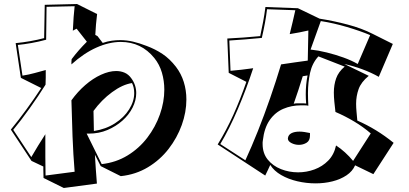

<svg xmlns="http://www.w3.org/2000/svg" viewBox="-20 -828 2040 957"><path d="M453 -57Q455 -21 457.5 14.5Q460 50 463 87L298 109L197 59Q196 35 196 18.5Q196 2 196 2L137 -26L34 -182Q72 -228 112 -283Q152 -338 186 -390H184L84 -440L58 -613Q131 -620 200 -638Q201 -678 201.5 -718.5Q202 -759 203 -804L364 -808L464 -758Q460 -727 458.5 -706.5Q457 -686 455 -654L466 -648L492 -614Q515 -622 537 -625Q559 -628 579 -628Q611 -628 643 -620.5Q675 -613 711 -599Q754 -583 790 -559Q826 -535 857 -495Q883 -461 896 -419.5Q909 -378 909 -332Q909 -269 886 -205Q863 -141 820.5 -86Q778 -31 717.5 5.5Q657 42 582 50L482 0ZM487 -10Q558 -18 615.5 -53Q673 -88 714 -141.5Q755 -195 777 -257.5Q799 -320 799 -381Q799 -425 787 -466Q775 -507 749 -539Q684 -619 582 -619Q524 -619 461 -591Q398 -563 336 -507Q336 -513 336 -519.5Q336 -526 337 -533Q355 -557 373.5 -578Q392 -599 413 -620L362 -685Q358 -683 353 -680.5Q348 -678 343 -675Q345 -714 347 -743Q349 -772 352 -797L212 -794L210 -630Q173 -620 136.5 -613.5Q100 -607 69 -604L92 -451Q124 -456 153 -464Q182 -472 208 -479Q208 -460 208 -441.5Q208 -423 207 -406Q172 -350 128.5 -289Q85 -228 46 -181L136 -45Q152 -73 170 -102Q188 -131 206 -159Q206 -98 206 -46Q206 6 207 47L352 28Q345 -58 341.5 -148.5Q338 -239 336 -328Q367 -371 405 -404Q443 -437 483.5 -455.5Q524 -474 559 -474Q582 -474 601.5 -465.5Q621 -457 635 -437Q659 -404 659 -364Q659 -328 641 -292Q623 -256 590.5 -227Q558 -198 515.5 -180Q473 -162 423 -162H412ZM448 -175Q507 -184 552.5 -213Q598 -242 623.5 -282.5Q649 -323 649 -364Q649 -392 638 -414Q591 -407 538.5 -368.5Q486 -330 446 -275Z M1750 -4Q1737 26 1707 46Q1677 66 1637 76Q1597 86 1553 86Q1507 86 1462 75.5Q1417 65 1381.5 44.5Q1346 24 1327 -6Q1323 4 1315 20Q1307 36 1302 47L1065 -108Q1109 -180 1143 -255.5Q1177 -331 1208 -420L1120 -465L1113 -636Q1154 -638 1194.5 -641Q1235 -644 1277 -648Q1285 -685 1291.5 -719.5Q1298 -754 1303 -793L1465 -787L1573 -735Q1643 -724 1713 -705.5Q1783 -687 1838 -659L1938 -609L1868 -445Q1831 -466 1786.5 -482.5Q1742 -499 1696 -509L1818 -450Q1780 -419 1767.5 -384Q1755 -349 1755 -311Q1755 -292 1757 -271Q1759 -250 1761 -227Q1809 -206 1854 -178.5Q1899 -151 1942 -116L1841 40ZM1517 -676Q1474 -666 1424 -658Q1432 -690 1439 -720Q1446 -750 1452 -777L1311 -782Q1307 -748 1300.5 -713Q1294 -678 1285 -639Q1242 -635 1200.5 -631.5Q1159 -628 1123 -626L1129 -475Q1155 -477 1183.5 -480.5Q1212 -484 1242 -488Q1208 -384 1165.5 -284.5Q1123 -185 1078 -110L1203 -29Q1234 -96 1265.5 -175Q1297 -254 1326.5 -339Q1356 -424 1381 -507Q1415 -512 1449 -517Q1483 -522 1514 -526ZM1825 -653Q1775 -674 1709 -693.5Q1643 -713 1579 -723L1528 -581Q1566 -577 1608.5 -566.5Q1651 -556 1691.5 -541.5Q1732 -527 1763 -509ZM1828 -163Q1791 -195 1746 -222Q1701 -249 1652 -270Q1649 -296 1646.5 -320.5Q1644 -345 1644 -367Q1644 -405 1655.5 -437.5Q1667 -470 1698 -496L1567 -547Q1536 -513 1525.5 -465Q1515 -417 1515 -363Q1515 -348 1515.5 -332.5Q1516 -317 1517 -301Q1508 -303 1498.5 -303Q1489 -303 1480 -303Q1433 -303 1392 -285.5Q1351 -268 1324 -229Q1297 -190 1290 -127Q1289 -123 1289 -119Q1289 -115 1289 -110Q1289 -64 1314.5 -32.5Q1340 -1 1380.5 15Q1421 31 1466 31Q1508 31 1547.5 16.5Q1587 2 1616 -27.5Q1645 -57 1655 -103Q1678 -88 1699.5 -68.5Q1721 -49 1740 -26ZM1489 -448Q1479 -414 1467.5 -380Q1456 -346 1444 -311Q1452 -313 1460.5 -313Q1469 -313 1478 -313Q1485 -313 1492 -313Q1499 -313 1506 -312Q1505 -323 1504.5 -335Q1504 -347 1504 -358Q1504 -407 1513 -452ZM1525 -152Q1525 -127 1508 -116.5Q1491 -106 1470 -106Q1450 -106 1432.5 -115Q1415 -124 1415 -137V-139Q1417 -156 1432.5 -164Q1448 -172 1473 -172Q1484 -172 1497.5 -170Q1511 -168 1525 -165Z"/></svg>

Font: Rampart One
Style: Regular
Weight: 400
Designer: Fontworks Inc.
Foundry: Fontworks Inc.
Version: Version 1.100